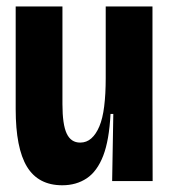

<svg xmlns="http://www.w3.org/2000/svg" viewBox="-20 -546 510 579"><path d="M167.8 12.7Q95.5 12.7 61.4 -43.2Q27.3 -99.2 27.3 -217V-526.5H168.3V-232.3Q168.3 -170.2 181.2 -143.1Q194 -116 221.8 -116Q241.2 -116 255.4 -128.7Q269.7 -141.3 279.7 -165.1Q289.7 -188.8 294.2 -225.4Q298.8 -262 298.8 -310V-526.5H439.8V-249L440.3 0H318.2L321.7 -202.5H313.3Q309.3 -123.2 291.2 -76.2Q273 -29.3 241.6 -8.3Q210.2 12.7 167.8 12.7Z"/></svg>

Font: Bricolage Grotesque 96pt ExtraBold SemiCondensed
Style: Regular
Weight: 800
Width: 4
Version: Version 1.001;gftools[0.9.33.dev8+g029e19f]